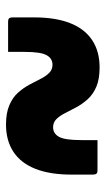

<svg xmlns="http://www.w3.org/2000/svg" viewBox="124 -620 352 640"><g transform="rotate(90 300.0 -300.0)"><path d="M395 -144Q449 -144 486.5 -169Q524 -194 543 -242.5Q562 -291 562 -362V-433Q562 -442 559 -445.5Q556 -449 547 -449Q522 -449 497 -449Q472 -449 447 -449V-437Q447 -426 447 -414.5Q447 -403 447 -395Q447 -340 436 -320.5Q425 -301 404 -301Q388 -301 377 -312Q366 -323 357 -341Q348 -359 337.5 -378.5Q327 -398 311 -416Q295 -434 269.5 -445Q244 -456 205 -456Q151 -456 113.5 -431Q76 -406 57 -357.5Q38 -309 38 -238V-167Q38 -158 41 -154.5Q44 -151 53 -151Q78 -151 103 -151Q128 -151 153 -151V-163Q153 -174 153 -185.5Q153 -197 153 -207Q153 -260 164 -279.5Q175 -299 196 -299Q212 -299 223 -288Q234 -277 243 -259Q252 -241 262.5 -221.5Q273 -202 289 -184Q305 -166 331 -155Q357 -144 395 -144Z"/></g></svg>

Font: Recursive
Style: Bold
Weight: 700
Version: Version 1.085